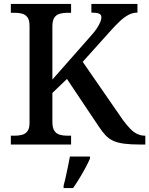

<svg xmlns="http://www.w3.org/2000/svg" viewBox="-20 -734 758 975"><path d="M35 0V-45H56Q76 -45 92.5 -49.5Q109 -54 119.5 -68Q130 -82 130 -110V-603Q130 -632 119.5 -646Q109 -660 92.5 -664.5Q76 -669 56 -669H35V-714H341V-669H320Q300 -669 283 -664Q266 -659 256 -644.5Q246 -630 246 -599V-330L439 -549Q461 -573 472.5 -591Q484 -609 489.5 -622.5Q495 -636 495 -646Q495 -660 482.5 -665Q470 -670 444 -670V-714H678V-670Q654 -670 632.5 -658.5Q611 -647 589 -626.5Q567 -606 542 -578L400 -420L604 -125Q624 -98 641.5 -80Q659 -62 677.5 -53.5Q696 -45 716 -45H718V0H695Q643 0 609.5 -4.5Q576 -9 554 -19.5Q532 -30 516 -47Q500 -64 482 -91L320 -333L246 -262V-115Q246 -85 256 -70Q266 -55 283 -50Q300 -45 320 -45H341V0ZM303 208Q309 187 314.5 161.5Q320 136 325.5 110Q331 84 335 61H437V71Q428 92 413.5 119Q399 146 382.5 173Q366 200 351 221H303Z"/></svg>

Font: Noto Serif Armenian Medium
Style: Regular
Weight: 500
Version: Version 2.007